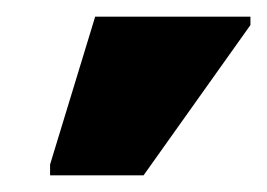

<svg xmlns="http://www.w3.org/2000/svg" viewBox="-20 -786 320 230"><path d="M40 -576V-589L94 -766H280V-756L152 -576Z"/></svg>

Font: Noto Sans ExtraBold
Style: Regular
Weight: 800
Designer: Monotype Design Team
Foundry: Monotype Imaging Inc.
Version: Version 2.007